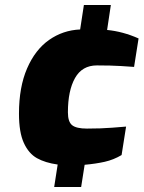

<svg xmlns="http://www.w3.org/2000/svg" viewBox="-20 -654 575 769"><path d="M211 5Q161 -2 128 -20.5Q95 -39 75.5 -81.5Q56 -124 56 -199Q56 -305 88.5 -380Q121 -455 176.5 -494Q232 -533 301 -536L316 -634H424L409 -534Q472 -528 535 -500L517 -386Q506 -387 465 -389.5Q424 -392 368 -392Q309 -392 280.5 -341.5Q252 -291 252 -204Q252 -166 269 -152.5Q286 -139 328 -139Q385 -139 429 -142.5Q473 -146 485 -147L467 -33Q435 -14 399.5 -6Q364 2 319 6L305 95H197Z"/></svg>

Font: Exo Black
Style: Italic
Weight: 900
Italic angle: -9°
Designer: Natanael Gama
Foundry: Natanael Gama
Version: Version 1.500; ttfautohint (v1.6)